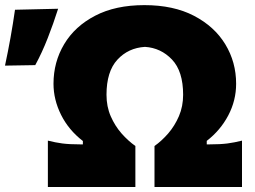

<svg xmlns="http://www.w3.org/2000/svg" viewBox="-130 -748 1019 768"><path d="M61.5 0V-185.5Q91 -178 119.2 -174.2Q147.5 -170.5 190.5 -170.5H201.5V-184Q144.5 -228 114.2 -288.8Q84 -349.5 84 -413Q84 -500 126.8 -571.5Q169.5 -643 250.8 -685.2Q332 -727.5 447.5 -727.5Q564 -727.5 646 -684.8Q728 -642 771.2 -570.8Q814.5 -499.5 814.5 -413Q814.5 -346 783 -286.2Q751.5 -226.5 697 -184.5V-170.5H708.5Q751.5 -170.5 780 -174.2Q808.5 -178 838 -185.5V0H488V-164Q516.5 -184 542.8 -214.2Q569 -244.5 585.8 -283.5Q602.5 -322.5 602.5 -369Q602.5 -463 558 -509.8Q513.5 -556.5 450 -560.5Q383 -556.5 339.5 -509.2Q296 -462 296 -369Q296 -321.5 313 -282.8Q330 -244 356.2 -214.2Q382.5 -184.5 411.5 -164V0ZM-110 -485.5Q-98 -541.5 -88 -597.2Q-78 -653 -70 -709L102.5 -713Q84 -654.5 61 -595.8Q38 -537 11 -487.5Z"/></svg>

Font: Commissioner Flair ExtraBold
Style: Regular
Weight: 800
Designer: Kostas Bartsokas
Foundry: Kostas Bartsokas
Version: Version 1.000; ttfautohint (v1.8.3)